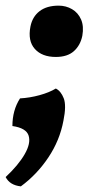

<svg xmlns="http://www.w3.org/2000/svg" viewBox="-38 -478 322 681"><path d="M160 -164Q178 -155 188 -129.5Q198 -104 187 -50Q174 20 133.5 80.5Q93 141 36 183Q-3 179 -18 150Q27 108 49.5 69Q72 30 63.5 3Q55 -24 6 -31Q6 -87 33 -129Q68 -131 102.5 -140.5Q137 -150 160 -164ZM160 -276Q111 -276 85.5 -304.5Q60 -333 70 -384Q77 -419 102.5 -438.5Q128 -458 170 -458Q196 -458 217.5 -445.5Q239 -433 249.5 -409Q260 -385 254 -351Q247 -317 224 -296.5Q201 -276 160 -276Z"/></svg>

Font: Vollkorn ExtraBold
Style: Italic
Weight: 800
Italic angle: -11°
Designer: Friedrich Althausen
Foundry: Friedrich Althausen
Version: Version 5.000; ttfautohint (v1.8.3)